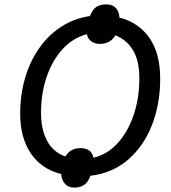

<svg xmlns="http://www.w3.org/2000/svg" viewBox="-20 -794 781 875"><path d="M319 61Q291 61 275.5 43Q260 25 259 -1Q171 -22 121.5 -93.5Q72 -165 72 -276Q72 -362 94 -437.5Q116 -513 157.5 -573Q199 -633 258 -671.5Q317 -710 390 -721Q401 -750 418.5 -762Q436 -774 464 -774Q493 -774 508 -757.5Q523 -741 524 -714Q611 -692 660.5 -622Q710 -552 710 -435Q710 -320 672.5 -224Q635 -128 564 -66.5Q493 -5 392 7Q382 36 363.5 48.5Q345 61 319 61ZM406 -75Q471 -91 517.5 -143Q564 -195 589.5 -271.5Q615 -348 615 -436Q615 -518 586 -565.5Q557 -613 506 -633Q494 -613 476 -603.5Q458 -594 436 -594Q412 -594 396 -605.5Q380 -617 376 -638Q313 -622 266 -571Q219 -520 193 -444.5Q167 -369 167 -279Q167 -203 195 -151.5Q223 -100 278 -81Q301 -119 346 -119Q397 -119 406 -75Z"/></svg>

Font: Noto Sans IKEA
Style: Italic
Weight: 400
Italic angle: -12°
Designer: Monotype Design Team
Foundry: Monotype Imaging Inc.
Version: Version 2.001